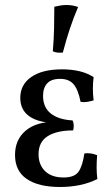

<svg xmlns="http://www.w3.org/2000/svg" viewBox="-20 -741 444 767"><path d="M220 6Q134 6 87 -26Q40 -58 40 -122Q40 -183 82.5 -219Q125 -255 203 -255V-250Q136 -250 98.5 -275.5Q61 -301 61 -350Q61 -403 105 -433.5Q149 -464 228 -464Q264 -464 295.5 -457Q327 -450 354 -433Q351 -410 351 -387Q351 -364 354 -340Q341 -336 328 -334Q315 -332 302 -334Q292 -384 273.5 -405Q255 -426 220 -426Q185 -426 168.5 -408Q152 -390 152 -358Q152 -312 183 -287.5Q214 -263 270 -260Q274 -252 274.5 -240.5Q275 -229 272 -220Q207 -220 170.5 -197Q134 -174 134 -125Q134 -83 160 -57.5Q186 -32 234 -32Q278 -32 294 -55.5Q310 -79 317 -128Q330 -130 343 -128Q356 -126 368 -121Q366 -95 366 -71.5Q366 -48 369 -26Q338 -10 300 -2Q262 6 220 6ZM231 -531Q218 -530 209 -531Q200 -532 191 -536Q195 -583 196 -628Q197 -673 197 -714Q209 -717 221 -719Q233 -721 245 -721Q271 -721 292 -713Q274 -671 259.5 -627.5Q245 -584 231 -531Z"/></svg>

Font: Vollkorn
Style: Regular
Weight: 400
Designer: Friedrich Althausen
Foundry: Friedrich Althausen
Version: Version 4.104